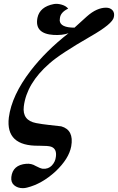

<svg xmlns="http://www.w3.org/2000/svg" viewBox="-20 -740 614 1000"><path d="M573 -651Q567 -616 451 -550Q373 -505 319.5 -470Q266 -435 237 -409Q119 -306 104 -186Q95 -113 168 -99Q200 -93 232.5 -89.5Q265 -86 299 -82Q366 -63 351 22Q339 87 269 153Q198 218 121 237Q110 240 99 240Q72 240 54 225Q36 210 39 182Q46 119 117 113Q144 111 165 124Q189 137 203 139Q232 141 250 122Q268 103 271 77Q277 35 246 24Q232 19 183 19Q8 22 26 -128Q41 -243 139 -371Q219 -475 337 -567Q320 -561 301 -559Q282 -557 260 -558Q159 -564 175 -647Q187 -705 261 -719Q280 -722 302 -715.5Q324 -709 335 -695Q295 -676 292 -645Q291 -640 291 -633Q294 -596 368 -596L432 -654Q459 -678 484 -689Q509 -700 532 -700Q554 -700 566 -686.5Q578 -673 573 -651Z"/></svg>

Font: DG Didot
Style: Bold Italic
Weight: 700
Designer: David Gatwood, Takis Katsoulidis, and George D. Matthiopoulos
Foundry: David Gatwood
Version: Version 1.0